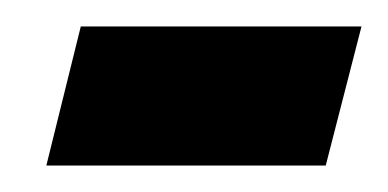

<svg xmlns="http://www.w3.org/2000/svg" viewBox="-20 -345 293 145"><path d="M15 -220 41 -325H253L226 -220Z"/></svg>

Font: Noto Serif ExtraCondensed ExtraBold
Style: Italic
Weight: 800
Width: 2
Italic angle: -12°
Designer: Monotype Design Team
Foundry: Monotype Imaging Inc.
Version: Version 2.013